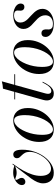

<svg xmlns="http://www.w3.org/2000/svg" viewBox="716 -1305 600 2072"><g transform="rotate(-90 1016.0 -269.0)"><path d="M187.9 11.3Q131.5 11.3 102.4 -21Q73.4 -53.2 73.4 -104Q73.4 -134.7 86.7 -165.7Q100 -196.8 125 -231.9Q150 -266.9 184.3 -310.1Q218.5 -353.2 260.5 -408.9Q246 -400 227 -394.8Q208.1 -389.5 187.9 -389.5Q171 -389.5 157.3 -393.1Q143.5 -396.8 134.3 -400.4Q125 -404 120.2 -404Q115.3 -404 113.3 -401.6Q111.3 -399.2 111.3 -394.4Q111.3 -385.5 116.5 -376.2Q121.8 -366.9 127 -356.9Q132.3 -346.8 132.3 -335.5Q132.3 -318.5 119.8 -306.9Q107.3 -295.2 89.5 -295.2Q74.2 -295.2 64.5 -305.2Q54.8 -315.3 54.8 -332.3Q54.8 -357.3 73.8 -378.6Q92.7 -400 123 -413.3Q153.2 -426.6 188.7 -426.6Q209.7 -426.6 229 -423.4Q248.4 -420.2 264.5 -414.5L279 -434.7L285.5 -431.5Q241.1 -371.8 212.1 -319Q183.1 -266.1 168.5 -219.4Q154 -172.6 154 -130.6Q154 -76.6 174.6 -47.6Q195.2 -18.5 231.5 -18.5Q263.7 -18.5 295.6 -39.5Q327.4 -60.5 354 -95.2Q380.6 -129.8 396.8 -170.2Q412.9 -210.5 412.9 -248.4Q412.9 -279.8 402.4 -299.2Q391.9 -318.5 378.6 -331.5Q365.3 -344.4 354.8 -356.9Q344.4 -369.4 344.4 -387.1Q344.4 -404 355.6 -414.9Q366.9 -425.8 385.5 -425.8Q410.5 -425.8 423.4 -402Q436.3 -378.2 436.3 -328.2Q436.3 -261.3 416.1 -200.4Q396 -139.5 361.3 -91.9Q326.6 -44.4 281.9 -16.5Q237.1 11.3 187.9 11.3Z M654 11.3Q590.3 11.3 555.2 -30.2Q520.2 -71.8 520.2 -146Q520.2 -201.6 539.1 -252Q558.1 -302.4 590.3 -341.5Q622.6 -380.6 664.1 -403.2Q705.6 -425.8 752.4 -425.8Q814.5 -425.8 850.4 -384.3Q886.3 -342.7 886.3 -268.5Q886.3 -212.9 867.3 -162.5Q848.4 -112.1 816.1 -73Q783.9 -33.9 741.9 -11.3Q700 11.3 654 11.3ZM653.2 2.4Q676.6 2.4 699.6 -14.5Q722.6 -31.5 742.3 -60.9Q762.1 -90.3 777.4 -128.6Q792.7 -166.9 801.2 -210.9Q809.7 -254.8 809.7 -300Q809.7 -358.1 795.6 -387.5Q781.5 -416.9 753.2 -416.9Q729.8 -416.9 706.9 -400.4Q683.9 -383.9 664.1 -354Q644.4 -324.2 629 -285.9Q613.7 -247.6 605.2 -204Q596.8 -160.5 596.8 -115.3Q596.8 -56.5 611.3 -27Q625.8 2.4 653.2 2.4Z M1041.9 11.3Q997.6 11.3 978.6 -21Q959.7 -53.2 974.2 -104L1095.2 -537.1Q1115.3 -537.9 1135.5 -541.1Q1155.6 -544.4 1174.2 -549.2L1045.2 -83.9Q1035.5 -50 1042.7 -32.7Q1050 -15.3 1071 -15.3Q1091.1 -15.3 1110.1 -31.9Q1129 -48.4 1146.8 -81.5L1161.3 -109.7H1170.2L1150.8 -71.8Q1140.3 -53.2 1125.8 -33.9Q1111.3 -14.5 1090.7 -1.6Q1070.2 11.3 1041.9 11.3ZM978.2 -405.6 980.6 -414.5H1252.4L1250 -405.6Z M1387.1 11.3Q1323.4 11.3 1288.3 -30.2Q1253.2 -71.8 1253.2 -146Q1253.2 -201.6 1272.2 -252Q1291.1 -302.4 1323.4 -341.5Q1355.6 -380.6 1397.2 -403.2Q1438.7 -425.8 1485.5 -425.8Q1547.6 -425.8 1583.5 -384.3Q1619.4 -342.7 1619.4 -268.5Q1619.4 -212.9 1600.4 -162.5Q1581.5 -112.1 1549.2 -73Q1516.9 -33.9 1475 -11.3Q1433.1 11.3 1387.1 11.3ZM1386.3 2.4Q1409.7 2.4 1432.7 -14.5Q1455.6 -31.5 1475.4 -60.9Q1495.2 -90.3 1510.5 -128.6Q1525.8 -166.9 1534.3 -210.9Q1542.7 -254.8 1542.7 -300Q1542.7 -358.1 1528.6 -387.5Q1514.5 -416.9 1486.3 -416.9Q1462.9 -416.9 1439.9 -400.4Q1416.9 -383.9 1397.2 -354Q1377.4 -324.2 1362.1 -285.9Q1346.8 -247.6 1338.3 -204Q1329.8 -160.5 1329.8 -115.3Q1329.8 -56.5 1344.4 -27Q1358.9 2.4 1386.3 2.4Z M1793.5 11.3Q1753.2 11.3 1721.4 -0.4Q1689.5 -12.1 1671.4 -32.7Q1653.2 -53.2 1653.2 -77.4Q1653.2 -98.4 1664.5 -110.1Q1675.8 -121.8 1694.4 -121.8Q1712.1 -121.8 1722.6 -111.3Q1733.1 -100.8 1734.7 -80.6Q1735.5 -72.6 1734.7 -61.3Q1733.9 -50 1733.9 -41.1Q1737.1 -17.7 1751.2 -7.7Q1765.3 2.4 1793.5 2.4Q1836.3 2.4 1861.7 -19.8Q1887.1 -41.9 1887.1 -79.8Q1887.1 -105.6 1876.6 -126.2Q1866.1 -146.8 1849.2 -164.5Q1832.3 -182.3 1813.3 -198.4Q1794.4 -214.5 1777.4 -231.9Q1760.5 -249.2 1750 -269.8Q1739.5 -290.3 1739.5 -316.1Q1739.5 -363.7 1780.6 -394.8Q1821.8 -425.8 1885.5 -425.8Q1921.8 -425.8 1950.8 -415.3Q1979.8 -404.8 1996.8 -386.7Q2013.7 -368.5 2013.7 -345.2Q2013.7 -328.2 2004 -316.9Q1994.4 -305.6 1976.6 -305.6Q1959.7 -305.6 1948.8 -315.7Q1937.9 -325.8 1937.1 -342.7Q1936.3 -352.4 1937.5 -362.9Q1938.7 -373.4 1938.7 -381.5Q1937.1 -400 1924.2 -408.9Q1911.3 -417.7 1886.3 -417.7Q1850.8 -417.7 1829.8 -399.2Q1808.9 -380.6 1808.9 -348.4Q1808.9 -325 1819.4 -305.2Q1829.8 -285.5 1846.8 -268.5Q1863.7 -251.6 1882.7 -234.7Q1901.6 -217.7 1918.1 -199.6Q1934.7 -181.5 1945.6 -160.1Q1956.5 -138.7 1956.5 -111.3Q1956.5 -75.8 1935.1 -48Q1913.7 -20.2 1877 -4.4Q1840.3 11.3 1793.5 11.3Z"/></g></svg>

Font: Playfair 144pt
Style: Italic
Weight: 400
Italic angle: -15.6°
Designer: Claus Eggers Sørensen
Foundry: Claus Eggers Sørensen
Version: Version 2.001;gftools[0.9.30]